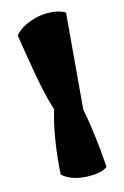

<svg xmlns="http://www.w3.org/2000/svg" viewBox="-117 -801 559 863"><g transform="rotate(-15 162.5 -369.0)"><path d="M64.9 -30.3C90.8 -5.9 132.8 9.8 190.9 9.8C225.6 9.8 251.5 4.4 272.5 -9.3C267.1 -101.6 254.9 -205.1 238.3 -284.7L276.4 -727.1C252.9 -741.2 226.1 -746.6 195.3 -746.6C122.6 -746.6 58.1 -710.9 40 -683.1C57.6 -580.6 78.1 -423.8 112.3 -320.3C88.4 -250.5 69.8 -126 64.9 -30.3Z"/></g></svg>

Font: Fruktur
Style: Regular
Weight: 400
Designer: Viktoriya Grabowska
Foundry: Viktoriya Grabowska
Version: Version 1.002